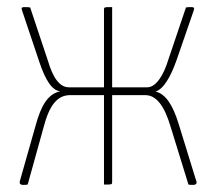

<svg xmlns="http://www.w3.org/2000/svg" viewBox="-20 -520 609 541"><path d="M455 -354C440 -304 418 -274 395 -274H296V-500C273 -500 273 -500 273 -492V-274H174C148 -274 129 -301 115 -349L65 -499C60 -500 54 -500 51 -500C43 -500 41 -499 41 -496C41 -494 42 -491 43 -488L92 -342C108 -295 127 -264 150 -263C115 -255 96 -224 80 -165L36 -10C34 -2 38 1 45 1C50 1 54 1 58 0L103 -162C119 -223 141 -252 178 -252H273V0C296 0 296 0 296 -8V-252H389C420 -252 443 -223 461 -162L511 0C514 1 519 1 524 1C530 1 534 -1 534 -6C534 -7 534 -8 533 -10L484 -169C467 -225 446 -256 418 -262C440 -268 461 -303 478 -352L525 -488C526 -492 527 -494 527 -496C527 -499 524 -500 518 -500C514 -500 508 -500 504 -499Z"/></svg>

Font: Yanone Kaffeesatz Extra Light
Style: Regular
Weight: 200
Designer: Yanone (Cyrillic: Daniel Pouzeot & Huerta Tipografica)
Foundry: Yanone
Version: Version 1.100;PS 001.100;hotconv 1.0.70;makeotf.lib2.5.58329